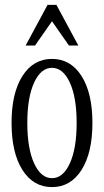

<svg xmlns="http://www.w3.org/2000/svg" viewBox="-20 -741 422 779"><path d="M259.8 -556.2 190.9 -654.8 122.1 -556.2H84L172.9 -721.2H209L297.9 -556.2ZM71 -432.6Q115.2 -502 190.9 -502Q266.6 -502 310.8 -432.6Q355 -363.3 355 -242.2Q355 -121.1 310.8 -51.5Q266.6 18.1 190.9 18.1Q115.2 18.1 71 -51.5Q26.9 -121.1 26.9 -242.2Q26.9 -363.3 71 -432.6ZM118.4 -78.4Q146 -18.1 190.9 -18.1Q235.8 -18.1 263.4 -78.4Q291 -138.7 291 -242.2Q291 -345.7 263.4 -405.8Q235.8 -465.8 190.9 -465.8Q146 -465.8 118.4 -405.8Q90.8 -345.7 90.8 -242.2Q90.8 -138.7 118.4 -78.4Z"/></svg>

Font: Margherita Light
Style: Regular
Weight: 300
Designer: James Puckett
Foundry: Dunwich Type Founders
Version: Version 1.008;hotconv 1.0.109;makeotfexe 2.5.65596